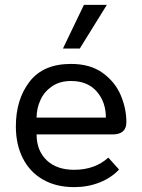

<svg xmlns="http://www.w3.org/2000/svg" viewBox="-20 -757 583 787"><path d="M45 0ZM45 -239Q45 -349 101 -422Q157 -495 271 -495Q350 -495 401 -458Q452 -421 475 -366.5Q498 -312 498 -256Q498 -206 441 -206H130Q130 -140 171 -100.5Q212 -61 284 -61Q369 -61 424 -111L468 -62Q436 -28 388 -9Q340 10 284 10Q210 10 156 -21Q102 -52 73.5 -108.5Q45 -165 45 -239ZM414 -275Q414 -339 376.5 -382Q339 -425 271 -425Q225 -425 193 -403Q161 -381 145.5 -346.5Q130 -312 130 -275ZM324 -737H418L307 -558H238Z"/></svg>

Font: Niramit
Style: Regular
Weight: 400
Version: Version 1.000; ttfautohint (v1.6)